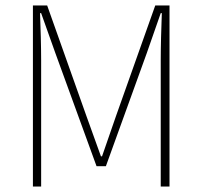

<svg xmlns="http://www.w3.org/2000/svg" viewBox="-20 -680 738 700"><path d="M100 0H130V-460C130 -512 128 -578 126 -632H130L182 -486L332 -74H366L515 -486L566 -632H570C568 -578 566 -512 566 -460V0H598V-660H546L404 -260C386 -210 370 -160 352 -110H348L294 -260L152 -660H100V0Z"/></svg>

Font: Assistant ExtraLight
Style: Regular
Weight: 275
Designer: Hebrew By Ben Nathan, Latin by Paul Hunt
Version: Version 2.001;PS 002.001;hotconv 1.0.88;makeotf.lib2.5.64775